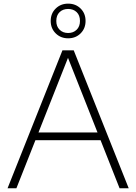

<svg xmlns="http://www.w3.org/2000/svg" viewBox="-20 -1010 730 1030"><path d="M20.5 0 315 -740H375.5L670.5 0H621.5L338.5 -715.5H351L68 0ZM155.5 -258 168 -299.5H522.5L535 -258ZM345.5 -804.5Q305.5 -804.5 278.8 -831Q252 -857.5 252 -897.5Q252 -938 278.8 -964.2Q305.5 -990.5 345.5 -990.5Q386 -990.5 412.5 -964.2Q439 -938 439 -897.5Q439 -857.5 412.5 -831Q386 -804.5 345.5 -804.5ZM345.5 -833Q373.5 -833 391.2 -850.5Q409 -868 409 -897.5Q409 -928 391.2 -945Q373.5 -962 345.5 -962Q317.5 -962 299.8 -945Q282 -928 282 -897.5Q282 -868 299.8 -850.5Q317.5 -833 345.5 -833Z"/></svg>

Font: Encode Sans SemiExpanded ExtraLight
Style: Regular
Weight: 250
Width: 6
Designer: Multiple Designers
Foundry: Impallari Type
Version: Version 3.002